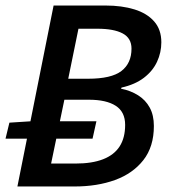

<svg xmlns="http://www.w3.org/2000/svg" viewBox="-28 -675 648 695"><path d="M35 0 166 -655H354Q413 -655 458.5 -641Q504 -627 530 -597.5Q556 -568 556 -522Q556 -485 540.5 -451.5Q525 -418 493 -393.5Q461 -369 412 -358L410 -354Q445 -347 472 -330Q499 -313 514 -285.5Q529 -258 529 -219Q529 -144 491 -95.5Q453 -47 388.5 -23.5Q324 0 242 0ZM-8 -173 6 -231 84 -236H321L307 -173ZM157 -83H246Q305 -83 345 -98.5Q385 -114 405 -145Q425 -176 425 -223Q425 -270 391 -292Q357 -314 294 -314H205ZM219 -390H291Q375 -390 411.5 -418Q448 -446 448 -499Q448 -537 416 -554Q384 -571 325 -571H256Z"/></svg>

Font: Source Code Pro ExtraLight SemiBold
Style: Italic
Weight: 600
Italic angle: -11°
Monospace: yes
Version: Version 1.016;hotconv 1.0.116;makeotfexe 2.5.65601